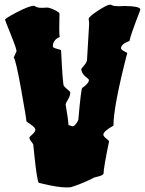

<svg xmlns="http://www.w3.org/2000/svg" viewBox="-20 -780 633 836"><path d="M474 -233Q430 -208 430 -194Q430 -187 442.5 -177Q455 -167 455 -165Q431 -49 431 -25Q431 -18 411 -12.5Q391 -7 390 -7Q346 16 304 30L289 35Q284 36 268 36Q233 36 170 21L149 16Q141 8 129 -110L125 -150Q124 -154 116 -164Q108 -174 108 -182Q108 -183 121 -195Q134 -207 134 -215.5Q134 -224 114.5 -237.5Q95 -251 95 -252Q95 -263 72 -391Q49 -519 40 -529V-530L52 -557Q52 -568 27 -630Q2 -692 2 -694Q2 -700 55 -727.5Q108 -755 129 -755Q141 -746 158.5 -746Q176 -746 182 -747H185Q196 -747 217.5 -736.5Q239 -726 239 -721Q238 -690 238 -657.5Q238 -625 240 -619Q210 -606 210 -578Q210 -572 228 -567.5Q246 -563 246 -561Q253 -413 258 -406Q263 -399 274.5 -390Q286 -381 286 -377Q286 -363 276 -347Q266 -331 266 -324Q278 -253 278 -236Q292 -230 297 -230Q302 -230 309.5 -239Q317 -248 321 -258Q333 -394 338 -397Q367 -417 367 -431Q367 -434 364 -437Q334 -458 334 -480Q334 -481 346.5 -495.5Q359 -510 359 -521L368 -673Q368 -689 366 -697V-698Q366 -707 406.5 -733.5Q447 -760 460 -760Q462 -760 469.5 -756.5Q477 -753 495 -753Q513 -753 520 -754Q591 -753 591 -739V-737Q546 -621 544 -602Q507 -588 507 -570Q507 -564 520.5 -557Q534 -550 534 -549Q474 -317 474 -233Z"/></svg>

Font: Piedra
Style: Regular
Weight: 400
Designer: Angel Koziupa & Ale Paul
Foundry: Angel Koziupa and Alejandro Paul
Version: Version 1.000